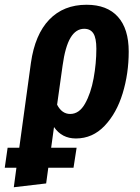

<svg xmlns="http://www.w3.org/2000/svg" viewBox="-84 -566 590 807"><path d="M143 -32 131 55H238L225 139H119L110 205L-26 221L-15 139H-64L-52 55H-3L46 -302Q63 -421 123 -483.5Q183 -546 280 -546Q366 -546 411.5 -495.5Q457 -445 457 -349Q457 -257 431.5 -173.5Q406 -90 355.5 -37Q305 16 235 16Q176 16 143 -32ZM179 -290 156 -126Q176 -87 211 -87Q249 -87 273.5 -130.5Q298 -174 309.5 -237Q321 -300 321 -361Q321 -406 308.5 -425.5Q296 -445 270 -445Q235 -445 212.5 -407.5Q190 -370 179 -290Z"/></svg>

Font: Fira Sans Extra Condensed SemiBold
Style: Italic
Weight: 600
Width: 3
Italic angle: -8°
Designer: Carrois Corporate & Edenspiekermann AG
Foundry: Carrois Corporate GbR & Edenspiekermann AG
Version: Version 4.203